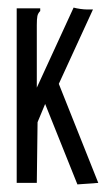

<svg xmlns="http://www.w3.org/2000/svg" viewBox="-20 -482 290 506"><path d="M99 -208 79 -160 77 0H24V-460H86V-453Q80 -447 78.5 -439.5Q77 -432 77 -416V-251L174 -462Q181 -460 191.5 -458.5Q202 -457 210 -457H225L135 -261L239 0L184 4Z"/></svg>

Font: Inconsolata UltraCondensed Medium
Style: Regular
Weight: 500
Width: 1
Monospace: yes
Designer: Raph Levien, Cyreal, Brenton Simpson
Foundry: Raph Levien, Cyreal, Google
Version: Version 3.001; ttfautohint (v1.8.2.53-6de2)